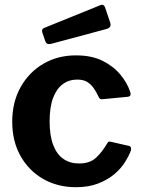

<svg xmlns="http://www.w3.org/2000/svg" viewBox="-20 -771 591 801"><path d="M297 -540Q362 -540 407.5 -517.5Q453 -495 482 -460Q511 -425 523 -388Q530 -368 511 -367L406 -357Q395 -356 391 -368Q382 -387 371 -403Q360 -419 344 -429Q328 -439 302 -439Q268 -439 242 -420Q216 -401 201.5 -362.5Q187 -324 187 -265Q187 -205 202 -166Q217 -127 244.5 -108Q272 -89 310 -89Q354 -89 379.5 -112Q405 -135 428 -174Q431 -179 434 -180Q437 -181 445 -179L519 -162Q530 -159 526 -143Q518 -121 501 -94Q484 -67 456.5 -44Q429 -21 389.5 -5.5Q350 10 297 10Q220 10 160 -24.5Q100 -59 65.5 -120.5Q31 -182 31 -263Q31 -345 66 -407.5Q101 -470 161 -505Q221 -540 297 -540ZM418 -741 440 -676Q446 -656 424 -650L193 -588Q182 -586 177 -588.5Q172 -591 169 -599L157 -634Q152 -649 163 -654L400 -750Q412 -755 418 -741Z"/></svg>

Font: Libre Franklin
Style: Bold
Weight: 700
Designer: Pablo Impallari, Rodrigo Fuenzalida, Nhung Nguyen
Foundry: Impallari Type
Version: Version 3.000